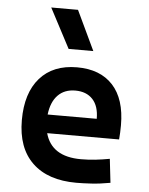

<svg xmlns="http://www.w3.org/2000/svg" viewBox="-56 -841 697 896"><g transform="rotate(5 293.0 -392.5)"><path d="M335.4 9.8Q201.7 9.8 129.2 -59.8Q56.6 -129.4 56.6 -259.8Q56.6 -386.7 118.4 -457Q180.2 -527.3 292.5 -527.3Q400.9 -527.3 460.2 -462.9Q519.5 -398.4 519.5 -275.9Q519.5 -240.7 516.6 -209H179.7Q209 -101.6 347.2 -101.6Q381.3 -101.6 414.3 -105.2Q447.3 -108.9 481.4 -115.2L494.1 -3.9Q445.8 4.9 406 7.3Q366.2 9.8 335.4 9.8ZM174.3 -295.9H404.3Q404.3 -355.5 375 -387Q345.7 -418.5 293.5 -418.5Q242.7 -418.5 211.9 -386.7Q181.2 -355 174.3 -295.9ZM245.1 -609.4 147.5 -794.9H272.9L360.8 -609.4Z"/></g></svg>

Font: CaskaydiaCove NF SemiBold
Style: Regular
Weight: 600
Designer: Aaron Bell
Foundry: Saja Typeworks
Version: Version 2111.001; VTT 6.35;Nerd Fonts 3.2.1